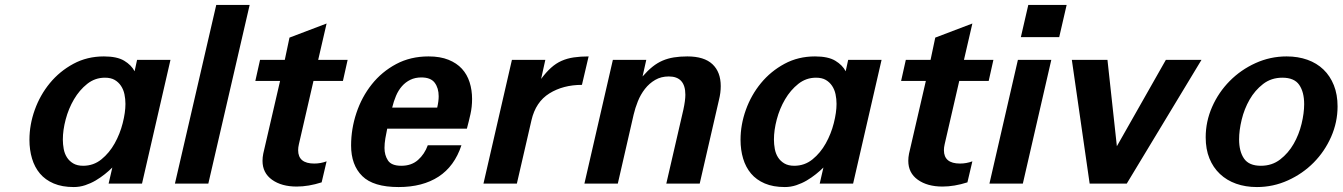

<svg xmlns="http://www.w3.org/2000/svg" viewBox="-20 -742 5426 776"><path d="M99 -177Q99 -238 120.5 -298Q142 -358 181.5 -406Q221 -454 276.5 -484Q332 -514 400 -514Q453 -514 482 -496.5Q511 -479 524 -454L534 -500H669L554 0H419L434 -65Q421 -52 403.5 -38Q386 -24 366.5 -12.5Q347 -1 324.5 6.5Q302 14 278 14Q231 14 197 -0.5Q163 -15 141.5 -40.5Q120 -66 109.5 -101Q99 -136 99 -177ZM234 -178Q234 -159 237.5 -140Q241 -121 250.5 -106Q260 -91 276 -81.5Q292 -72 316 -72Q358 -72 390 -98Q422 -124 443.5 -162.5Q465 -201 476 -244.5Q487 -288 487 -322Q487 -342 483 -361Q479 -380 469 -395Q459 -410 443.5 -419Q428 -428 404 -428Q364 -428 332.5 -403Q301 -378 279 -340.5Q257 -303 245.5 -259.5Q234 -216 234 -178Z M687 0 854 -722H989L822 0Z M1188 -159Q1185 -146 1185 -135Q1185 -81 1250 -81Q1276 -81 1300 -90L1280 -5Q1227 12 1179 12Q1118 12 1079.5 -15.5Q1041 -43 1041 -92Q1041 -106 1044 -121L1112 -415H1012L1031 -500H1131L1150 -590L1300 -647L1266 -500H1385L1366 -415H1247Z M1399 -154Q1399 -221 1420.5 -285.5Q1442 -350 1482.5 -401Q1523 -452 1581 -483Q1639 -514 1712 -514Q1759 -514 1792.5 -500.5Q1826 -487 1847 -464Q1868 -441 1878 -409.5Q1888 -378 1888 -342Q1888 -310 1881.5 -281Q1875 -252 1867 -222H1545Q1541 -204 1537.5 -183Q1534 -162 1534 -144Q1534 -115 1548 -93.5Q1562 -72 1602 -72Q1643 -72 1669.5 -95.5Q1696 -119 1709 -155H1845Q1817 -70 1752.5 -28Q1688 14 1591 14Q1489 14 1444 -30.5Q1399 -75 1399 -154ZM1747 -307Q1753 -333 1753 -353Q1753 -386 1737 -407.5Q1721 -429 1683 -429Q1658 -429 1638.5 -419.5Q1619 -410 1604.5 -393.5Q1590 -377 1580.5 -354.5Q1571 -332 1565 -307Z M2049 -500H2184L2167 -423Q2187 -450 2207 -468Q2227 -486 2249.5 -496Q2272 -506 2299 -510Q2326 -514 2359 -514L2332 -399Q2256 -399 2200.5 -364.5Q2145 -330 2128 -256L2069 0H1934Z M2457 -500H2592L2577 -433Q2598 -457 2617.5 -472.5Q2637 -488 2658 -497Q2679 -506 2703.5 -510Q2728 -514 2758 -514Q2826 -514 2859.5 -482.5Q2893 -451 2893 -394Q2893 -367 2886 -339L2808 0H2673L2742 -299Q2750 -336 2750 -359Q2750 -433 2683 -433Q2652 -433 2628 -419Q2604 -405 2586.5 -382.5Q2569 -360 2558 -332.5Q2547 -305 2541 -279L2477 0H2342Z M2973 -177Q2973 -238 2994.5 -298Q3016 -358 3055.5 -406Q3095 -454 3150.5 -484Q3206 -514 3274 -514Q3327 -514 3356 -496.5Q3385 -479 3398 -454L3408 -500H3543L3428 0H3293L3308 -65Q3295 -52 3277.5 -38Q3260 -24 3240.5 -12.5Q3221 -1 3198.5 6.5Q3176 14 3152 14Q3105 14 3071 -0.5Q3037 -15 3015.5 -40.5Q2994 -66 2983.5 -101Q2973 -136 2973 -177ZM3108 -178Q3108 -159 3111.5 -140Q3115 -121 3124.5 -106Q3134 -91 3150 -81.5Q3166 -72 3190 -72Q3232 -72 3264 -98Q3296 -124 3317.5 -162.5Q3339 -201 3350 -244.5Q3361 -288 3361 -322Q3361 -342 3357 -361Q3353 -380 3343 -395Q3333 -410 3317.5 -419Q3302 -428 3278 -428Q3238 -428 3206.5 -403Q3175 -378 3153 -340.5Q3131 -303 3119.5 -259.5Q3108 -216 3108 -178Z M3798 -159Q3795 -146 3795 -135Q3795 -81 3860 -81Q3886 -81 3910 -90L3890 -5Q3837 12 3789 12Q3728 12 3689.5 -15.5Q3651 -43 3651 -92Q3651 -106 3654 -121L3722 -415H3622L3641 -500H3741L3760 -590L3910 -647L3876 -500H3995L3976 -415H3857Z M4106 -592 4136 -722H4291L4261 -592ZM3979 0 4094 -500H4229L4114 0Z M4534 0H4384L4312 -500H4456L4494 -151L4692 -500H4836Z M4853 -187Q4853 -251 4879 -310Q4905 -369 4950 -414.5Q4995 -460 5054.5 -487Q5114 -514 5180 -514Q5226 -514 5264 -500.5Q5302 -487 5329 -461Q5356 -435 5371 -397.5Q5386 -360 5386 -312Q5386 -248 5360 -189Q5334 -130 5289.5 -85Q5245 -40 5185.5 -13Q5126 14 5060 14Q5014 14 4976 0.5Q4938 -13 4910.5 -39Q4883 -65 4868 -102Q4853 -139 4853 -187ZM4988 -179Q4988 -130 5008 -101Q5028 -72 5076 -72Q5121 -72 5154 -97.5Q5187 -123 5208.5 -160.5Q5230 -198 5240.5 -241.5Q5251 -285 5251 -321Q5251 -370 5231 -399Q5211 -428 5163 -428Q5118 -428 5085 -402.5Q5052 -377 5030.5 -339.5Q5009 -302 4998.5 -258.5Q4988 -215 4988 -179Z"/></svg>

Font: Perun
Style: Bold Italic
Weight: 700
Italic angle: -12°
Foundry: Copyright (c) Stefan Peev, Context Ltd, 2016
Version: Version 1.027